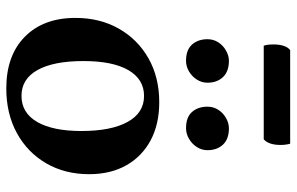

<svg xmlns="http://www.w3.org/2000/svg" viewBox="-182 -726 920 595"><g transform="rotate(90 277.5 -428.0)"><path d="M253.6 12Q151.6 12 93.3 -45.5Q35 -103.1 35 -202.4Q35 -278.3 68.3 -336.8Q101.6 -395.4 160.4 -428.7Q219.3 -462 296.1 -462Q364.4 -462 414.4 -435.3Q464.3 -408.5 491.8 -359.9Q519.3 -311.2 519.3 -244.8Q519.3 -169.7 485.6 -111.7Q451.9 -53.6 391.9 -20.8Q331.9 12 253.6 12ZM276.6 -35.1Q329.2 -35.1 357.4 -83.7Q385.5 -132.3 385.5 -220.7Q385.5 -312.7 357.4 -363.8Q329.3 -414.9 276.9 -414.9Q225.2 -414.9 196.9 -366.4Q168.7 -317.8 168.7 -227.4Q168.7 -134.5 196.5 -84.8Q224.2 -35.1 276.6 -35.1ZM377 -545Q342.5 -545 326.3 -563.7Q310.1 -582.4 310.1 -611.5Q310.1 -630 319.8 -645Q329.5 -660 345.2 -668.9Q361 -677.9 377 -677.9Q410.5 -677.9 427.7 -659.5Q444.9 -641.1 444.9 -611.5Q444.9 -593.5 435.2 -578.5Q425.5 -563.4 409.7 -554.2Q393.9 -545 377 -545ZM167.9 -545Q134 -545 117.5 -563.7Q101 -582.4 101 -611.5Q101 -630 110.7 -645Q120.4 -660 136.2 -668.9Q151.9 -677.9 167.9 -677.9Q200.9 -677.9 218.4 -659.5Q235.8 -641.1 235.8 -611.5Q235.8 -593.5 226.1 -578.5Q216.4 -563.4 200.9 -554.2Q185.4 -545 167.9 -545ZM411.3 -785.8H121.1Q119.6 -790.1 118.4 -797.4Q117.2 -804.7 117.2 -814.9Q117.2 -853.7 134.6 -867.7H424.8Q426.2 -863.4 427.4 -855.6Q428.7 -847.8 428.7 -838.1Q428.7 -801.4 411.3 -785.8Z"/></g></svg>

Font: Petrona
Style: Regular
Weight: 400
Designer: Ringo R. Seeber
Foundry: Ringo R. Seeber
Version: Version 2.001; ttfautohint (v1.8.3)